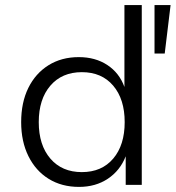

<svg xmlns="http://www.w3.org/2000/svg" viewBox="-20 -725 689 753"><path d="M290 8Q222 8 171 -23.5Q120 -55 91.5 -112.5Q63 -170 63 -246Q63 -323 91 -380Q119 -437 170 -469Q221 -501 289 -501Q354 -501 401 -470Q448 -439 468 -384V-705H536V0H473V-112Q451 -56 403 -24Q355 8 290 8ZM301 -50Q379 -50 424 -103Q469 -156 469 -246Q469 -336 424 -389Q379 -442 301 -442Q223 -442 177.5 -389Q132 -336 132 -246Q132 -156 177.5 -103Q223 -50 301 -50ZM586 -515V-705H649L626 -515Z"/></svg>

Font: Nunito Sans 8pt Light
Style: Regular
Weight: 300
Version: Version 3.101;gftools[0.9.27]